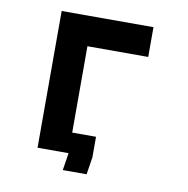

<svg xmlns="http://www.w3.org/2000/svg" viewBox="-73 -622 745 762"><g transform="rotate(10 300.0 -240.5)"><path d="M115 -551H485V-431H240V-83H336V0L325 70H229L240 0H115Z"/></g></svg>

Font: JuliaMono Black
Style: Regular
Weight: 900
Monospace: yes
Designer: cormullion
Foundry: corm
Version: Version 0.054; ttfautohint (v1.8.4)